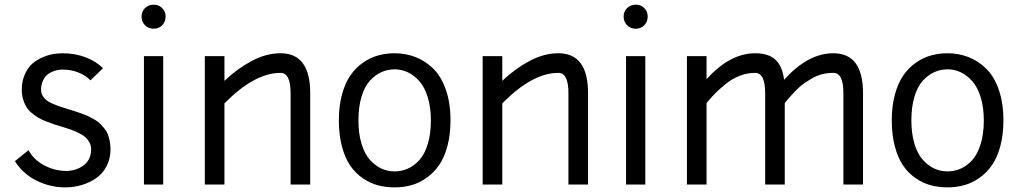

<svg xmlns="http://www.w3.org/2000/svg" viewBox="-20 -790 4370 822"><path d="M155.8 -404.8Q155.8 -391.1 162.8 -379.6Q169.9 -368.2 178.5 -361.1Q187 -354 205.6 -345.9Q224.1 -337.9 234.9 -334.5Q245.6 -331.1 270 -323.2Q291 -316.9 300 -314Q309.1 -311 328.4 -304.2Q347.7 -297.4 357.2 -292.7Q366.7 -288.1 382.6 -279.3Q398.4 -270.5 406.5 -262.5Q414.6 -254.4 425 -242.2Q435.5 -230 440.7 -217Q445.8 -204.1 449.5 -187.3Q453.1 -170.4 453.1 -150.9Q453.1 -110.8 436.5 -78.9Q419.9 -46.9 392.1 -27.6Q364.3 -8.3 330.3 2Q296.4 12.2 258.8 12.2Q194.8 12.2 136.2 -16.8Q77.6 -45.9 43.9 -100.1L102.1 -147Q124 -106.4 168 -82.8Q211.9 -59.1 261.2 -58.1Q306.2 -58.1 338.1 -82.3Q370.1 -106.4 370.1 -150.9Q370.1 -167.5 362.3 -181.4Q354.5 -195.3 344 -204.1Q333.5 -212.9 314.5 -221.9Q295.4 -231 282.2 -235.6Q269 -240.2 246.1 -247.1Q224.1 -253.4 209.7 -258.3Q195.3 -263.2 175.3 -271.2Q155.3 -279.3 142.3 -287.1Q129.4 -294.9 115 -307.1Q100.6 -319.3 92.5 -332.8Q84.5 -346.2 78.9 -364.7Q73.2 -383.3 73.2 -404.8Q73.2 -442.9 86.7 -472.4Q100.1 -502 119.4 -518.3Q138.7 -534.7 163.8 -545.2Q189 -555.7 209.2 -558.8Q229.5 -562 248 -562Q300.8 -562 345.9 -544.9Q391.1 -527.8 420.9 -498L367.2 -445.8Q347.7 -466.8 315.9 -479.5Q284.2 -492.2 248 -492.2Q237.8 -492.2 227.1 -490.2Q216.3 -488.3 203.1 -482.7Q189.9 -477.1 179.9 -467.8Q169.9 -458.5 162.8 -442.1Q155.8 -425.8 155.8 -404.8Z M596.2 -549.8H678.7V0H596.2ZM585.9 -719.2Q585.9 -740.7 600.8 -755.4Q615.7 -770 638.2 -770Q659.7 -770 674.3 -755.4Q689 -740.7 689 -719.2Q689 -696.8 674.3 -681.9Q659.7 -667 638.2 -667Q615.7 -667 600.8 -681.9Q585.9 -696.8 585.9 -719.2Z M940.9 0H856.9V-549.8H940.9V-443.8Q993.2 -494.1 1055.9 -528.1Q1118.7 -562 1181.2 -562Q1308.1 -562 1308.1 -391.1V0H1224.1V-391.1Q1224.1 -478 1181.2 -478Q1069.3 -478 940.9 -347.2Z M1430.7 -274.9Q1430.7 -335.9 1444.1 -385.3Q1457.5 -434.6 1480 -467Q1502.4 -499.5 1533.4 -521.2Q1564.5 -543 1598.4 -552.5Q1632.3 -562 1669.4 -562Q1716.3 -562 1757.8 -546.1Q1799.3 -530.3 1833.7 -497.3Q1868.2 -464.4 1888.4 -407.2Q1908.7 -350.1 1908.7 -274.9Q1908.7 -213.4 1895.3 -163.8Q1881.8 -114.3 1859.1 -82Q1836.4 -49.8 1805.4 -28.1Q1774.4 -6.3 1740.7 2.9Q1707 12.2 1669.4 12.2Q1631.8 12.2 1598.4 3.4Q1564.9 -5.4 1533.7 -26.6Q1502.4 -47.9 1480 -80.1Q1457.5 -112.3 1444.1 -162.1Q1430.7 -211.9 1430.7 -274.9ZM1824.7 -274.9Q1824.7 -330.6 1811.3 -373.8Q1797.9 -417 1775.4 -442.4Q1752.9 -467.8 1726.1 -480.5Q1699.2 -493.2 1669.4 -493.2Q1639.6 -493.2 1613 -481.2Q1586.4 -469.2 1563.7 -444.6Q1541 -419.9 1527.8 -376.2Q1514.6 -332.5 1514.6 -274.9Q1514.6 -217.8 1527.8 -174.3Q1541 -130.9 1563.7 -105.7Q1586.4 -80.6 1613 -68.4Q1639.6 -56.2 1669.4 -56.2Q1699.2 -56.2 1726.1 -68.1Q1752.9 -80.1 1775.4 -104.7Q1797.9 -129.4 1811.3 -173.1Q1824.7 -216.8 1824.7 -274.9Z M2130.4 0H2046.4V-549.8H2130.4V-443.8Q2182.6 -494.1 2245.4 -528.1Q2308.1 -562 2370.6 -562Q2497.6 -562 2497.6 -391.1V0H2413.6V-391.1Q2413.6 -478 2370.6 -478Q2258.8 -478 2130.4 -347.2Z M2660.2 -549.8H2742.7V0H2660.2ZM2649.9 -719.2Q2649.9 -740.7 2664.8 -755.4Q2679.7 -770 2702.1 -770Q2723.6 -770 2738.3 -755.4Q2752.9 -740.7 2752.9 -719.2Q2752.9 -696.8 2738.3 -681.9Q2723.6 -667 2702.1 -667Q2679.7 -667 2664.8 -681.9Q2649.9 -696.8 2649.9 -719.2Z M3004.9 0H2920.9V-549.8H3004.9V-451.2Q3105.5 -562 3212.9 -562Q3270 -562 3299.8 -534.4Q3329.6 -506.8 3336.9 -448.2Q3438.5 -562 3547.9 -562Q3674.8 -562 3674.8 -391.1V0H3590.8V-391.1Q3590.8 -478 3547.9 -478Q3523.4 -478 3500.5 -472.4Q3477.5 -466.8 3456.8 -454.6Q3436 -442.4 3421.1 -432.1Q3406.2 -421.9 3388.2 -403.3Q3370.1 -384.8 3362.5 -376Q3355 -367.2 3339.8 -349.1V0H3255.9V-391.1Q3255.9 -478 3212.9 -478Q3179.2 -478 3147 -465.6Q3114.7 -453.1 3087.2 -430.7Q3059.6 -408.2 3042.2 -390.6Q3024.9 -373 3004.9 -349.1Z M3797.9 -274.9Q3797.9 -335.9 3811.3 -385.3Q3824.7 -434.6 3847.2 -467Q3869.6 -499.5 3900.6 -521.2Q3931.6 -543 3965.6 -552.5Q3999.5 -562 4036.6 -562Q4083.5 -562 4125 -546.1Q4166.5 -530.3 4200.9 -497.3Q4235.4 -464.4 4255.6 -407.2Q4275.9 -350.1 4275.9 -274.9Q4275.9 -213.4 4262.5 -163.8Q4249 -114.3 4226.3 -82Q4203.6 -49.8 4172.6 -28.1Q4141.6 -6.3 4107.9 2.9Q4074.2 12.2 4036.6 12.2Q3999 12.2 3965.6 3.4Q3932.1 -5.4 3900.9 -26.6Q3869.6 -47.9 3847.2 -80.1Q3824.7 -112.3 3811.3 -162.1Q3797.9 -211.9 3797.9 -274.9ZM4191.9 -274.9Q4191.9 -330.6 4178.5 -373.8Q4165 -417 4142.6 -442.4Q4120.1 -467.8 4093.3 -480.5Q4066.4 -493.2 4036.6 -493.2Q4006.8 -493.2 3980.2 -481.2Q3953.6 -469.2 3930.9 -444.6Q3908.2 -419.9 3895 -376.2Q3881.8 -332.5 3881.8 -274.9Q3881.8 -217.8 3895 -174.3Q3908.2 -130.9 3930.9 -105.7Q3953.6 -80.6 3980.2 -68.4Q4006.8 -56.2 4036.6 -56.2Q4066.4 -56.2 4093.3 -68.1Q4120.1 -80.1 4142.6 -104.7Q4165 -129.4 4178.5 -173.1Q4191.9 -216.8 4191.9 -274.9Z"/></svg>

Font: Junction Regular
Style: Regular
Weight: 500
Designer: Caroline Hadilaksono
Foundry: Caroline Hadilaksono
Version: Version 1.056